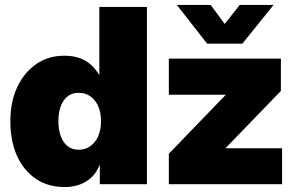

<svg xmlns="http://www.w3.org/2000/svg" viewBox="-20 -756 1226 788"><path d="M245.1 11.7Q177.7 11.7 127.7 -21.7Q77.6 -55.2 50 -116Q22.5 -176.8 22.5 -258.8Q22.5 -337.9 50.8 -398.4Q79.1 -459 128.9 -493.2Q178.7 -527.3 243.2 -527.3Q293.5 -527.3 328.1 -508.1Q362.8 -488.8 387.2 -448.2H387.7V-727.5H583V0H389.6V-80.1H389.2Q371.6 -34.7 334 -11.5Q296.4 11.7 245.1 11.7ZM303.2 -141.6Q343.3 -141.6 368.9 -173.6Q394.5 -205.6 394.5 -258.8Q394.5 -312 368.9 -343.5Q343.3 -375 303.2 -375Q263.2 -375 241.5 -343.5Q219.7 -312 219.7 -258.8Q219.7 -205.6 241.5 -173.6Q263.2 -141.6 303.2 -141.6ZM672.9 0V-125L905.8 -366.2V-367.2H672.9V-515.6H1132.8V-382.8L906.2 -148.4V-147.5H1137.7V0ZM844.7 -735.8 902.3 -657.7 963.9 -735.8H1102.5V-735.4L974.6 -576.7H830.1L706.1 -735.4V-735.8Z"/></svg>

Font: Inter Display Black
Style: Regular
Weight: 900
Designer: Rasmus Andersson
Foundry: rsms
Version: Version 4.000;git-a52131595